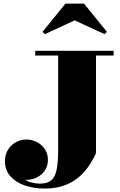

<svg xmlns="http://www.w3.org/2000/svg" viewBox="-20 -1038 680 1088"><path d="M624 -750V-723.5H524V-170Q503.5 -125 476.5 -88Q449.5 -51 414.2 -24.5Q379 2 334.5 16.2Q290 30.5 234 30.5Q170.5 30.5 119.2 12.5Q68 -5.5 38 -40.2Q8 -75 8 -125Q8 -161 24.8 -188.8Q41.5 -216.5 69.5 -232Q97.5 -247.5 130 -247.5Q160 -247.5 188 -233.2Q216 -219 233.8 -193Q251.5 -167 251.5 -131.5Q251.5 -96.5 233.5 -70.8Q215.5 -45 186.2 -31.2Q157 -17.5 123.5 -19Q112 -20 102 -28.8Q92 -37.5 89.5 -48.5Q101 -31 120.2 -19.8Q139.5 -8.5 162 -3Q184.5 2.5 206 2.5Q248.5 2.5 270.8 -16.5Q293 -35.5 301.2 -78Q309.5 -120.5 309.5 -190V-723.5H179.5V-750ZM234 -844.5 221 -857.5 351 -1017.5H456L586 -857.5L572.5 -844.5L403 -922.5Z"/></svg>

Font: Bodoni Moda 9pt Black
Style: Regular
Weight: 900
Designer: Owen Earl
Foundry: indestructible type
Version: Version 2.005